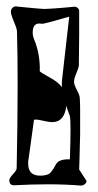

<svg xmlns="http://www.w3.org/2000/svg" viewBox="-20 -578 305 599"><path d="M233 1Q209 -1 183 -2Q157 -3 129 -3Q80 -3 24 0Q9 0 9 -16Q9 -22 20.5 -34.5Q32 -47 32 -53Q35 -200 35 -312Q35 -361 34.5 -403Q34 -445 33 -480Q33 -486 28.5 -497.5Q24 -509 19 -521.5Q14 -534 14 -542Q14 -548 18.5 -553Q23 -558 29 -558Q69 -554 91 -552Q113 -550 118 -550Q123 -550 146.5 -551.5Q170 -553 212 -557H213Q219 -557 223.5 -552Q228 -547 227 -541Q227 -513 227 -471.5Q227 -430 226 -374Q225 -365 218 -349Q211 -333 211 -322Q211 -314 220 -297Q229 -280 229 -271Q230 -255 230 -237Q230 -219 230 -197V-159Q229 -110 228 -82.5Q227 -55 227 -49L249 -15Q250 -14 250 -12Q250 -8 244.5 -3.5Q239 1 233 1ZM173 -306Q173 -312 173 -319Q173 -326 174 -333L196 -526Q157 -515 135.5 -509Q114 -503 109 -504Q82 -509 82 -476Q82 -467 85 -459Q97 -430 101 -404Q105 -378 104 -356Q106 -352 134 -337Q162 -322 173 -306ZM105 -30Q128 -30 136.5 -38.5Q145 -47 155 -66Q164 -82 198 -81Q199 -110 199.5 -132.5Q200 -155 200 -171Q200 -188 199.5 -199.5Q199 -211 198 -216Q195 -224 192 -232Q189 -240 187 -248Q181 -197 143 -197Q133 -197 116 -201Q99 -205 93 -205Q88 -205 86 -204L69 -81Q68 -77 68 -73.5Q68 -70 68 -67Q68 -30 105 -30Z"/></svg>

Font: Moo Lah Lah
Style: Regular
Weight: 400
Designer: Robert E. Leuschke
Foundry: Robert E. Leuschke
Version: Version 1.010; ttfautohint (v1.8.3)